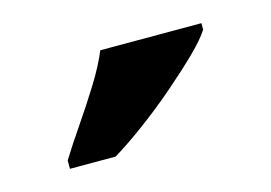

<svg xmlns="http://www.w3.org/2000/svg" viewBox="-40 -830 406 288"><g transform="rotate(-15 163.5 -686.0)"><path d="M40 -619Q53 -640 70.5 -665.5Q88 -691 104.5 -717.5Q121 -744 130 -766H287V-756Q279 -743 259 -723.5Q239 -704 213.5 -682Q188 -660 161 -640Q134 -620 111 -606H40Z"/></g></svg>

Font: Noto Serif Lao Condensed ExtraBold
Style: Regular
Weight: 800
Width: 3
Designer: Monotype Design Team
Foundry: Monotype Imaging Inc.
Version: Version 2.003; ttfautohint (v1.8.4.7-5d5b)